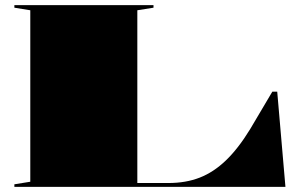

<svg xmlns="http://www.w3.org/2000/svg" viewBox="-20 -728 1164 748"><path d="M36 0V-10L98 -20V-688L36 -698V-708H578V-698L515 -688V-15H636Q704 -15 758 -36Q812 -57 860 -103Q908 -149 954 -224L1041 -371H1060L1092 0Z"/></svg>

Font: Kalnia Expanded SemiBold
Style: Regular
Weight: 600
Width: 7
Designer: Frida Medrano
Foundry: Frida Medrano
Version: Version 1.105